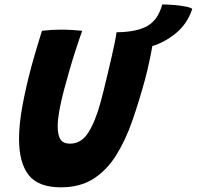

<svg xmlns="http://www.w3.org/2000/svg" viewBox="-20 -806 863 842"><path d="M247 15.5Q148 15.5 105.8 -38.2Q63.5 -92 63.5 -197Q63.5 -260 78 -340Q92.5 -420 118 -515.5Q123 -534 128.8 -554Q134.5 -574 140.8 -594.8Q147 -615.5 153 -635Q159 -654.5 164 -671Q185 -673.5 206.5 -674.8Q228 -676 247 -676Q272 -676 296.8 -674.5Q321.5 -673 340.5 -671Q327 -633.5 312.8 -589.5Q298.5 -545.5 285.2 -499.8Q272 -454 260.5 -411Q247 -359.5 240 -319.8Q233 -280 233 -253Q233 -213 245.2 -194.5Q257.5 -176 287 -176Q337 -176 368 -225.8Q399 -275.5 421 -357.5Q426.5 -377.5 434.5 -409.2Q442.5 -441 451.2 -478.2Q460 -515.5 468.5 -552Q477 -588.5 483 -618.2Q489 -648 491 -664.5Q580.5 -665.5 627 -692.5Q673.5 -719.5 691.5 -786.5Q716 -786.5 745 -784Q774 -781.5 796.5 -776.8Q819 -772 823 -766.5Q801.5 -702 752.8 -661.5Q704 -621 648 -604Q642.5 -572 634.5 -534.8Q626.5 -497.5 617 -461Q590 -361.5 559.8 -275Q529.5 -188.5 488.2 -123.2Q447 -58 388.5 -21.2Q330 15.5 247 15.5Z"/></svg>

Font: Grandstander Thin
Style: Bold Italic
Weight: 700
Italic angle: -15°
Version: Version 1.200